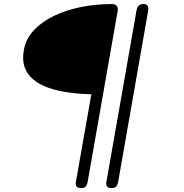

<svg xmlns="http://www.w3.org/2000/svg" viewBox="-20 -952 931 972"><path d="M390.5 0Q373.5 0 367.5 -8Q361.5 -16 364 -30L442.5 -475Q382.5 -476 327.2 -483.8Q272 -491.5 226.5 -507.2Q181 -523 149.5 -548.8Q118 -574.5 104.8 -612Q91.5 -649.5 101 -700.5Q111.5 -756.5 152 -799.5Q192.5 -842.5 254 -872Q315.5 -901.5 390.2 -916.5Q465 -931.5 545 -931.5Q565.5 -931.5 571.8 -921Q578 -910.5 576 -898L423.5 -30Q421.5 -19.5 415.8 -9.8Q410 0 390.5 0ZM544.5 0Q527.5 0 521.8 -8Q516 -16 518.5 -30L671 -898.5Q674 -914.5 681.8 -923Q689.5 -931.5 707.5 -931.5Q722 -931.5 727.5 -922.2Q733 -913 729.5 -894.5L578 -30Q576 -19.5 570.2 -9.8Q564.5 0 544.5 0Z"/></svg>

Font: Edu AU VIC WA NT Pre
Style: Regular
Weight: 400
Designer: Tina and Corey Anderson, Eben Sorkin, Mirko Velimirovic
Foundry: Google for Education
Version: Version 1.001